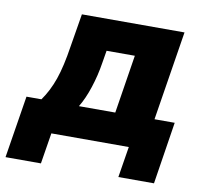

<svg xmlns="http://www.w3.org/2000/svg" viewBox="-109 -587 846 796"><g transform="rotate(10 313.5 -189.0)"><path d="M-36 130 6 -132H69Q99 -174 118 -228.5Q137 -283 150 -369L173 -508H605L545 -132H630L589 130H439L460 0H134L113 130ZM227 -131H380L419 -377H300L291 -323Q283 -271 266 -219Q249 -167 227 -131Z"/></g></svg>

Font: Mulish Black
Style: Italic
Weight: 900
Italic angle: -9°
Designer: Vernon Adams
Foundry: Vernon Adams
Version: Version 3.603; ttfautohint (v1.8.3)